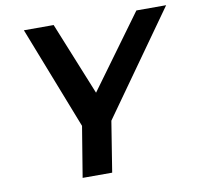

<svg xmlns="http://www.w3.org/2000/svg" viewBox="-78 -782 893 864"><g transform="rotate(-10 368.0 -350.0)"><path d="M736 -700 403 -231 366 0H231L269 -231L86 -700H222L357 -367L600 -700Z"/></g></svg>

Font: Gontserrat Medium
Style: Italic
Weight: 500
Italic angle: -11.3°
Designer: Julieta Ulanovsky
Foundry: Julieta Ulanovsky
Version: Version 6.001